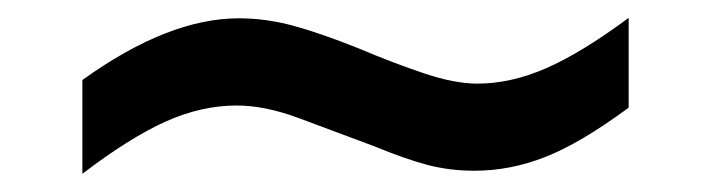

<svg xmlns="http://www.w3.org/2000/svg" viewBox="-20 -433 792 214"><path d="M508.8 -242.7Q480.5 -242.7 455.3 -249.5Q430.2 -256.3 398.4 -269.5Q351.1 -287.1 313.2 -301.3Q275.4 -315.4 243.7 -315.4Q204.6 -315.4 164.8 -297.6Q125 -279.8 71.8 -239.3V-343.8Q167.5 -412.6 246.1 -412.6Q276.4 -412.6 306.9 -404.3Q337.4 -396 378.9 -379.4Q419.4 -362.3 453.1 -351.1Q486.8 -339.8 512.2 -339.8Q549.3 -339.8 588.6 -356.9Q627.9 -374 680.7 -413.1V-313Q627 -273.4 587.9 -258.1Q548.8 -242.7 508.8 -242.7Z"/></svg>

Font: Kameron
Style: Bold
Weight: 700
Designer: Vernon Adams
Foundry: Vernon Adams
Version: Version 1.100